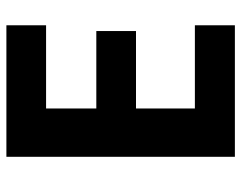

<svg xmlns="http://www.w3.org/2000/svg" viewBox="-97 -657 754 600"><g transform="rotate(-90 280.0 -357.0)"><path d="M501 0V-125H241V-309H483V-433H241V-590H501V-714H90V0Z"/></g></svg>

Font: Noto Sans Gujarati
Style: Bold
Weight: 700
Designer: Jelle Bosma - Monotype Design Team, Universal Thirst
Foundry: Monotype Imaging Inc.
Version: Version 2.106